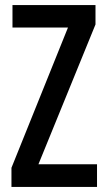

<svg xmlns="http://www.w3.org/2000/svg" viewBox="-20 -734 421 754"><path d="M361 0H25V-75L247 -626H29V-714H355V-638L131 -89H361Z"/></svg>

Font: Noto Sans Lao UI ExtCond Med
Style: Regular
Weight: 500
Width: 2
Designer: Monotype Design Team
Foundry: Monotype Imaging Inc.
Version: Version 2.000; ttfautohint (v1.8.4.7-5d5b)